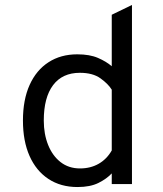

<svg xmlns="http://www.w3.org/2000/svg" viewBox="-20 -742 656 774"><path d="M292.5 12Q224.5 12 175 -20.8Q125.5 -53.5 99 -113.5Q72.5 -173.5 72.5 -256Q72.5 -340 99.5 -399.8Q126.5 -459.5 175.8 -491.2Q225 -523 291.5 -523Q341.5 -523 375 -508.5Q408.5 -494 430.5 -475V-682.5L512 -722V0H430.5V-43Q410 -21 376.8 -4.5Q343.5 12 292.5 12ZM302.5 -63Q345 -63 377.8 -81.8Q410.5 -100.5 430.5 -135.5V-380.5Q416 -404 385 -426.2Q354 -448.5 302 -448.5Q231.5 -448.5 194 -398.8Q156.5 -349 156.5 -256Q156.5 -201.5 174 -157.8Q191.5 -114 224.2 -88.5Q257 -63 302.5 -63Z"/></svg>

Font: Overpass Mono Light
Style: Regular
Weight: 400
Monospace: yes
Version: Version 4.000